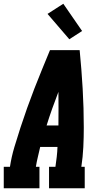

<svg xmlns="http://www.w3.org/2000/svg" viewBox="-30 -1002 550 1022"><path d="M-10 0V-114H23Q31 -167 46.5 -219Q62 -271 79 -323Q96 -375 114.5 -427Q133 -479 153 -530.5Q173 -582 194 -633Q215 -684 236 -735H394Q399 -684 403 -633Q407 -582 410 -530.5Q413 -479 414.5 -427Q416 -375 416 -323Q416 -271 413.5 -219Q411 -167 403 -114H421V0H231V-114H265Q269 -140 272 -166.5Q275 -193 276 -220H184Q178 -193 171.5 -166.5Q165 -140 161 -114H180V0ZM218 -334H281Q282 -379 281.5 -424Q281 -469 281 -513Q264 -469 248 -424Q232 -379 218 -334ZM339 -793 223 -928 307 -982 407 -837Z"/></svg>

Font: Iosevka Curly Slab Heavy
Style: Italic
Weight: 900
Italic angle: -9°
Monospace: yes
Designer: Belleve Invis
Foundry: Belleve Invis
Version: Version 22.1.2; ttfautohint (v1.8.4)